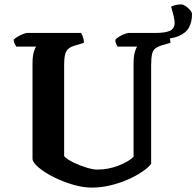

<svg xmlns="http://www.w3.org/2000/svg" viewBox="-20 -854 894 874"><path d="M398 0Q358 0 312 -13.5Q266 -27 225 -47.5Q184 -68 157 -90.5Q130 -113 128 -130V-565Q128 -596 133.5 -616Q139 -636 145 -642H54Q51 -646 47 -654Q43 -662 42 -673Q47 -679 59.5 -686.5Q72 -694 85 -699Q98 -704 104 -704H349Q353 -698 357.5 -686Q362 -674 362 -659L319 -646Q292 -638 282 -621Q272 -604 272 -560V-143Q286 -128 315 -114Q344 -100 374 -91Q404 -82 422 -82Q473 -82 519 -100Q565 -118 588 -140V-564Q588 -596 593.5 -616Q599 -636 605 -642H516Q512 -646 508.5 -654Q505 -662 505 -673Q510 -680 522 -687Q534 -694 546.5 -699Q559 -704 566 -704H742Q746 -698 750.5 -687Q755 -676 756 -659L717 -648Q698 -642 687 -633.5Q676 -625 672 -607Q668 -589 668 -555V-108Q655 -91 627 -72Q599 -53 561.5 -36.5Q524 -20 481.5 -10Q439 0 398 0ZM652 -679V-704H685Q733 -704 754 -714Q775 -724 775 -751Q775 -762 770 -783Q765 -804 759 -824Q770 -829 782 -831.5Q794 -834 805 -834Q813 -834 824.5 -826.5Q836 -819 845 -808.5Q854 -798 854 -789Q854 -755 840.5 -729.5Q827 -704 792.5 -689.5Q758 -675 696 -675Q688 -675 675.5 -675.5Q663 -676 652 -679Z"/></svg>

Font: Texturina
Style: Bold
Weight: 700
Designer: Guillermo Torres Carreño
Foundry: Omnibus-Type
Version: Version 1.002; ttfautohint (v1.8.3)